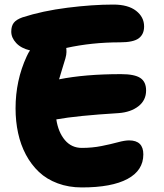

<svg xmlns="http://www.w3.org/2000/svg" viewBox="-20 -737 724 849"><path d="M341.8 91.8Q283.7 91.8 235.1 73.7Q186.5 55.7 152.3 23.4Q118.2 -8.8 94.7 -52.7Q71.3 -96.7 60.1 -148.4Q48.8 -200.2 48.8 -257.8Q48.8 -381.3 98.1 -487.8Q105.5 -504.4 112.8 -514.2Q73.2 -523.4 51.5 -546.9Q29.8 -570.3 29.8 -597.2Q29.8 -621.6 40.8 -636Q51.8 -650.4 79.1 -660.2Q168 -689 278.6 -702.9Q389.2 -716.8 481 -716.8Q546.4 -716.8 581.8 -689.2Q617.2 -661.6 617.2 -620.1Q617.2 -585.4 593.5 -567.6Q569.8 -549.8 509.8 -549.8Q385.7 -549.8 272.9 -524.9Q273.9 -520 273.9 -506.8Q273.9 -495.6 269.3 -479Q264.6 -462.4 255.9 -435.1Q247.1 -407.7 241.2 -386.2Q356 -409.2 515.1 -409.2Q574.7 -409.2 600.3 -392.3Q626 -375.5 626 -336.9Q626 -293.5 592 -267.1Q558.1 -240.7 503.9 -236.8Q320.3 -225.6 229 -209Q237.8 -151.9 267.1 -117.4Q296.4 -83 341.8 -83Q387.7 -83 429.2 -91.3Q470.7 -99.6 501 -107.9Q531.2 -116.2 550.8 -116.2Q613.8 -116.2 613.8 -54.2Q613.8 16.6 543.9 54.2Q474.1 91.8 341.8 91.8Z"/></svg>

Font: Shantell Sans Irregular Bouncy
Style: Regular
Weight: 800
Designer: Stephen Nixon, Anya Danilova, Shantell Martin
Foundry: Arrow Type
Version: Version 1.006;[9816181b4]